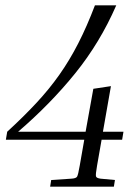

<svg xmlns="http://www.w3.org/2000/svg" viewBox="-20 -700 524 720"><path d="M279 -79 296 -176H2L7 -206Q68 -262 116 -313.5Q164 -365 202.5 -419.5Q241 -474 273.5 -537.5Q306 -601 336 -680H416Q355 -540 262 -425Q169 -310 48 -206H301L330 -367L396 -377L366 -206H443L438 -176H361L344 -79Q338 -45 340 -38.5Q342 -32 357 -30L411 -25L407 0H168L172 -25L248 -30Q265 -31 269 -37.5Q273 -44 279 -79Z"/></svg>

Font: Inria Serif Light
Style: Italic
Weight: 300
Italic angle: -10°
Designer: Black Foundry Team
Foundry: Black Foundry
Version: Version 1.000; ttfautohint (v1.8.3)